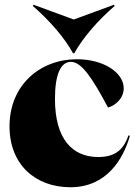

<svg xmlns="http://www.w3.org/2000/svg" viewBox="-20 -772 566 807"><path d="M276 15C428 15 498 -103 526 -201L520 -203C502 -151 472 -112 393 -112C283 -112 211 -189 211 -356C211 -459 235 -512 278 -512C323 -512 368 -444 434 -320C464 -328 500 -358 500 -401C500 -466 417 -523 303 -523C149 -523 20 -415 20 -241C20 -80 129 15 276 15ZM118 -747C189 -685 251 -614 287 -548H292C329 -614 390 -685 462 -747L459 -752L290 -690L121 -752Z"/></svg>

Font: Nyght Serif Dark
Style: Regular
Weight: 800
Designer: Maksym Kobuzan
Version: Version 0.410;Glyphs 3.1.2 (3151)